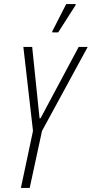

<svg xmlns="http://www.w3.org/2000/svg" viewBox="-20 -917 448 937"><path d="M82 0 141 -278 94 -688H137L173 -340H178L364 -688H408L185 -278L125 0ZM235 -759V-764L303 -897H349V-892L264 -759Z"/></svg>

Font: Saira ExtraCondensed ExtraLight
Style: Italic
Weight: 250
Width: 2
Italic angle: -12°
Designer: Hector Gatti with collaboration of the Omnibus-Type team
Foundry: Omnibus-Type
Version: Version 1.101